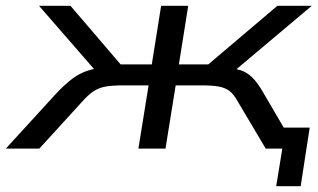

<svg xmlns="http://www.w3.org/2000/svg" viewBox="-58 -510 1093 659"><path d="M890 129 911 0H862L873 -72H1005L974 129ZM-38 0 134 -188Q165 -221 190.5 -240Q216 -259 244.5 -268Q273 -277 312 -279L284 -251L76 -490H184L356 -289H463L495 -490H588L556 -289H657L894 -490H1012L728 -251L711 -279Q744 -276 766 -269.5Q788 -263 807 -245Q826 -227 848 -188L958 0H854L759 -160Q745 -186 730 -197.5Q715 -209 692.5 -213Q670 -217 631 -217H545L510 0H417L452 -217H366Q328 -217 305 -213Q282 -209 263.5 -197Q245 -185 223 -160L77 0Z"/></svg>

Font: Nunito Sans 10pt Expanded
Style: Italic
Weight: 400
Width: 7
Italic angle: -9°
Designer: Vernon Adams
Foundry: Vernon Adams
Version: Version 3.101;gftools[0.9.27]